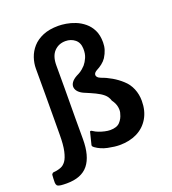

<svg xmlns="http://www.w3.org/2000/svg" viewBox="-150 -817 925 1030"><g transform="rotate(-20 312.5 -302.0)"><path d="M55 103Q35 103 21.5 101.5Q8 100 1 95Q-2 91 -3.5 86.5Q-5 82 -5 77Q-5 66 -4.5 54.5Q-4 43 -3 32Q1 24 8 22.5Q15 21 22 21Q36 19 51.5 13Q67 7 79.5 -10Q92 -27 100 -62.5Q108 -98 108 -157Q108 -193 108.5 -252Q109 -311 109 -383Q109 -455 109 -532Q109 -563 119.5 -594Q130 -625 152.5 -650.5Q175 -676 211.5 -691.5Q248 -707 300 -707Q319 -707 344 -703Q369 -699 395.5 -688.5Q422 -678 445 -659Q468 -640 482 -611.5Q496 -583 496 -542Q496 -520 490 -500.5Q484 -481 471 -460Q461 -445 445.5 -433Q430 -421 414 -413Q400 -405 397.5 -396Q395 -387 401 -379.5Q407 -372 420 -367Q449 -357 478 -340Q507 -323 531 -301Q557 -278 570.5 -245.5Q584 -213 584 -176Q584 -119 559.5 -77.5Q535 -36 492 -14.5Q449 7 392 7Q364 7 325.5 -1Q287 -9 258 -30Q255 -33 251.5 -36Q248 -39 249 -45Q253 -61 257 -77Q261 -93 265 -109Q266 -119 271.5 -118Q277 -117 282 -113Q292 -106 307.5 -100Q323 -94 340.5 -90Q358 -86 372 -86Q410 -86 427.5 -105Q445 -124 451 -149Q457 -164 453.5 -186.5Q450 -209 433 -232Q426 -255 409 -269.5Q392 -284 366 -296.5Q340 -309 306 -323Q288 -331 277 -342.5Q266 -354 264 -368Q262 -382 271.5 -396Q281 -410 303 -422Q314 -427 326 -434.5Q338 -442 355 -460Q367 -474 376.5 -495.5Q386 -517 385 -546Q384 -581 361.5 -599Q339 -617 308 -617Q269 -617 243.5 -590.5Q218 -564 218 -511Q218 -492 218 -457.5Q218 -423 218 -380Q218 -337 217.5 -292Q217 -247 217 -206Q217 -165 217 -134.5Q217 -104 217 -91Q217 6 178 54.5Q139 103 55 103Z"/></g></svg>

Font: Glory Thin SemiBold
Style: Regular
Weight: 600
Version: Version 1.011